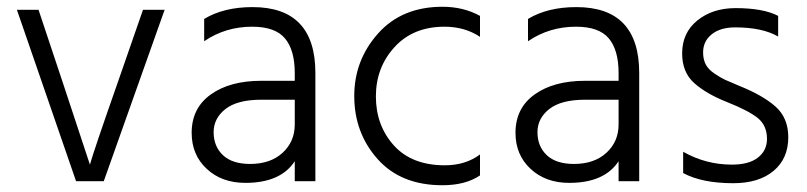

<svg xmlns="http://www.w3.org/2000/svg" viewBox="-20 -536 2387 568"><path d="M205 0H287L467 -507H403L329 -294C280.3 -155.3 252.7 -73.7 246 -49L165 -294L94 -507H30Z M852 -241V-168C852 -134 840 -106 816 -84C792 -62 760 -51 720 -51C684.7 -51 657.8 -59.7 639.5 -77C621.2 -94.3 612 -117 612 -145C612 -172.3 623.7 -195.2 647 -213.5C670.3 -231.8 705.7 -241 753 -241ZM584 -414C626 -442.7 673.3 -457 726 -457C771.3 -457 803.7 -445.5 823 -422.5C842.3 -399.5 852 -365.3 852 -320V-297H753C691 -297 641.2 -283.5 603.5 -256.5C565.8 -229.5 547 -191.7 547 -143C547 -99.7 561.8 -64.2 591.5 -36.5C621.2 -8.8 659.3 5 706 5C775.3 5 824 -16.3 852 -59V0H913V-320C913 -450 851 -515 727 -515C670.3 -515 622.7 -503.3 584 -480Z M1092 -251C1092 -307.7 1110.3 -356.2 1147 -396.5C1183.7 -436.8 1233 -457 1295 -457C1335 -457 1370 -447 1400 -427V-489C1367.3 -507 1330.3 -516 1289 -516C1209 -516 1145.5 -489.7 1098.5 -437C1051.5 -384.3 1028 -322.7 1028 -252C1028 -179.3 1051 -117.2 1097 -65.5C1143 -13.8 1207 12 1289 12C1334.3 12 1371.3 2.3 1400 -17V-79C1371.3 -57.7 1336.7 -47 1296 -47C1230.7 -47 1180.3 -66.7 1145 -106C1109.7 -145.3 1092 -193.7 1092 -251Z M1810 -241V-168C1810 -134 1798 -106 1774 -84C1750 -62 1718 -51 1678 -51C1642.7 -51 1615.8 -59.7 1597.5 -77C1579.2 -94.3 1570 -117 1570 -145C1570 -172.3 1581.7 -195.2 1605 -213.5C1628.3 -231.8 1663.7 -241 1711 -241ZM1542 -414C1584 -442.7 1631.3 -457 1684 -457C1729.3 -457 1761.7 -445.5 1781 -422.5C1800.3 -399.5 1810 -365.3 1810 -320V-297H1711C1649 -297 1599.2 -283.5 1561.5 -256.5C1523.8 -229.5 1505 -191.7 1505 -143C1505 -99.7 1519.8 -64.2 1549.5 -36.5C1579.2 -8.8 1617.3 5 1664 5C1733.3 5 1782 -16.3 1810 -59V0H1871V-320C1871 -450 1809 -515 1685 -515C1628.3 -515 1580.7 -503.3 1542 -480Z M2282 -489C2252.7 -504.3 2210.7 -512 2156 -512C2110.7 -512 2073 -499.8 2043 -475.5C2013 -451.2 1998 -418.7 1998 -378C1998 -340.7 2010 -311.3 2034 -290C2058 -268.7 2090.3 -250 2131 -234C2173 -217.3 2203.2 -201.7 2221.5 -187C2239.8 -172.3 2249 -151.7 2249 -125C2249 -102.3 2240.2 -84 2222.5 -70C2204.8 -56 2179 -49 2145 -49C2093.7 -49 2045.7 -61.7 2001 -87V-24C2038.3 -4 2087.7 6 2149 6C2199.7 6 2239.5 -6.2 2268.5 -30.5C2297.5 -54.8 2312 -88 2312 -130C2312 -168 2299.5 -198.2 2274.5 -220.5C2249.5 -242.8 2213.7 -263.3 2167 -282C2147.7 -290 2133.7 -296 2125 -300C2116.3 -304 2105.8 -310.2 2093.5 -318.5C2081.2 -326.8 2072.5 -336 2067.5 -346C2062.5 -356 2060 -367.7 2060 -381C2060 -403 2068.5 -420.8 2085.5 -434.5C2102.5 -448.2 2125.7 -455 2155 -455C2208.3 -455 2250.7 -446 2282 -428Z"/></svg>

Font: Hind Light
Style: Regular
Weight: 300
Designer: Manushi Parikh, Satya Rajpurohit
Foundry: Indian Type Foundry
Version: Version 1.201;PS 1.0;hotconv 1.0.78;makeotf.lib2.5.61930; tt